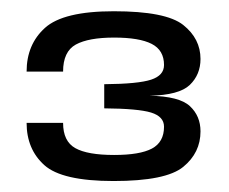

<svg xmlns="http://www.w3.org/2000/svg" viewBox="-20 -702 418 350"><path d="M187 -372Q282.5 -372 314 -397.8Q345.5 -423.5 345.5 -462.5Q345.5 -490.5 326.2 -508.5Q307 -526.5 252.5 -527.5Q306.5 -528.5 326 -547.2Q345.5 -566 345.5 -594.5Q345.5 -631.5 314 -656.5Q282.5 -681.5 187.5 -681.5Q95.5 -681.5 62 -651.2Q28.5 -621 28.5 -571.5H95Q95 -608 118.2 -620.8Q141.5 -633.5 188 -633.5Q234 -633.5 256.5 -622Q279 -610.5 279 -583.5Q279 -564.5 255.5 -556.8Q232 -549 170 -548.5V-504.5Q232 -504 255.5 -496.8Q279 -489.5 279 -471Q279 -443 257 -431.2Q235 -419.5 188 -419.5Q139.5 -419.5 117.2 -432Q95 -444.5 95 -478H28.5Q28.5 -430 60.8 -401Q93 -372 187 -372Z"/></svg>

Font: Anybody Thin SemiBold
Style: Regular
Weight: 600
Version: Version 1.113;gftools[0.9.25]